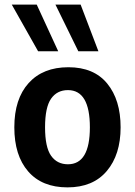

<svg xmlns="http://www.w3.org/2000/svg" viewBox="-20 -801 584 831"><path d="M272 10Q162 10 102 -59Q42 -128 42 -250Q42 -373 104 -441.5Q166 -510 276 -510Q386.5 -510 444.2 -439.2Q502 -368.5 502 -250Q502 -131.5 442.2 -60.8Q382.5 10 272 10ZM274 -90Q369 -90 369 -250Q369 -411 274 -411Q227 -411 201 -373.8Q175 -336.5 175 -250Q175 -164 201 -127Q227 -90 274 -90ZM319 -579 220 -781H329L406 -579ZM145 -579 31 -781H139L232 -579Z"/></svg>

Font: Alatsi
Style: Regular
Weight: 400
Designer: Spyros Zevelakis, Eben Sorkin
Foundry: www.sorkintype.com
Version: Version 1.008; ttfautohint (v1.8.4.7-5d5b)